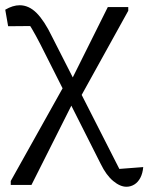

<svg xmlns="http://www.w3.org/2000/svg" viewBox="-23 -511 566 732"><path d="M432 133 523 126Q521 150 512 167Q503 184 489 192.5Q475 201 459 201Q435 201 408.5 179Q382 157 361 114L131 -342Q113 -377 98.5 -401.5Q84 -426 69 -442L124 -412L8 -411L-3 -474Q26 -491 52 -491Q87 -491 116.5 -461.5Q146 -432 175 -372ZM18 194V179L221 -184L241 -189L388 -484H466V-470L285 -143L264 -138L97 194Z"/></svg>

Font: Piazzolla 24pt
Style: Regular
Weight: 400
Designer: Juan Pablo del Peral
Foundry: Huerta Tipografica
Version: Version 2.005